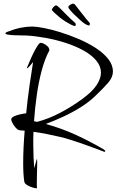

<svg xmlns="http://www.w3.org/2000/svg" viewBox="-20 -934 624 1027"><path d="M174 73Q168 73 153 68.5Q138 64 125 56Q112 48 110 38Q104 -1 104 -61Q104 -99 106 -144Q108 -189 112 -235L86 -237Q76 -238 65 -250Q54 -262 47 -275.5Q40 -289 40 -295Q40 -304 52.5 -310.5Q65 -317 84 -321.5Q103 -326 120 -328Q128 -408 138.5 -480.5Q149 -553 157 -602Q146 -588 136.5 -578Q127 -568 124 -568V-571Q128 -580 137 -602Q146 -624 157.5 -647.5Q169 -671 180 -688Q191 -705 197 -705Q210 -705 227 -692.5Q244 -680 244 -667V-664Q220 -620 203.5 -558.5Q187 -497 177 -427Q167 -357 162 -286L178 -282Q242 -299 302.5 -331Q363 -363 418 -403Q473 -443 496.5 -478.5Q520 -514 520 -545Q520 -580 495 -610Q470 -640 427.5 -663.5Q385 -687 333 -704Q281 -721 226.5 -731Q172 -741 123 -744Q117 -744 99 -744.5Q81 -745 60 -745.5Q39 -746 24 -748.5Q9 -751 9 -756Q9 -760 20 -764Q58 -779 90.5 -785.5Q123 -792 152 -792Q173 -792 213 -784.5Q253 -777 301.5 -762Q350 -747 399.5 -726Q449 -705 491 -678Q533 -651 558.5 -619Q584 -587 584 -551Q584 -521 558.5 -491.5Q533 -462 489 -420Q457 -389 412.5 -361Q368 -333 319.5 -310.5Q271 -288 225 -271Q311 -247 386 -212.5Q461 -178 533 -136Q543 -130 543 -126Q543 -122 538 -122Q535 -122 533 -124Q506 -134 454.5 -153Q403 -172 345 -190Q330 -195 300 -202Q270 -209 233 -216.5Q196 -224 159 -229Q158 -211 158 -192.5Q158 -174 158 -157Q158 -124 159.5 -92.5Q161 -61 163 -34Q168 -49 172 -66Q176 -83 177 -83Q179 -83 179 -67Q179 -54 178.5 -33Q178 -12 177.5 10Q177 32 177 49Q177 57 177 63.5Q177 70 178 72Q178 73 174 73ZM453 -798Q444 -800 432 -808Q423 -814 408.5 -827Q394 -840 379 -854.5Q364 -869 354.5 -880.5Q345 -892 346 -896Q345 -902 356.5 -909Q368 -916 373 -914Q378 -914 384 -906Q386 -903 395.5 -891Q405 -879 417 -863.5Q429 -848 439 -835.5Q449 -823 453 -819Q464 -808 460 -804Q460 -796 453 -798ZM380 -795Q374 -795 358 -803Q348 -808 331 -818.5Q314 -829 297.5 -842.5Q281 -856 269.5 -867Q258 -878 258 -882Q257 -887 266 -896.5Q275 -906 280 -905Q285 -905 293 -897Q296 -895 307 -884Q318 -873 332 -858.5Q346 -844 358.5 -832.5Q371 -821 376 -817Q387 -808 385 -802Q385 -795 380 -795Z"/></svg>

Font: Comforter
Style: Regular
Weight: 400
Designer: Robert E. Leuschke
Foundry: Robert E. Leuschke
Version: Version 1.013; ttfautohint (v1.8.3)